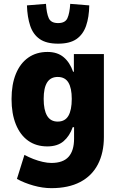

<svg xmlns="http://www.w3.org/2000/svg" viewBox="-20 -787 617 998"><path d="M247 191Q202 191 154 177.5Q106 164 68 143L107 18Q129 30 153.5 39.5Q178 49 202.5 54.5Q227 60 247 60Q308 60 336.5 28Q365 -4 365 -66V-126H358Q342 -80 310.5 -53Q279 -26 226 -26Q168 -26 126.5 -55.5Q85 -85 62.5 -140.5Q40 -196 40 -272Q40 -348 62.5 -403Q85 -458 127 -487.5Q169 -517 227 -517Q278 -517 310.5 -490Q343 -463 360 -414H364V-506H520V-75Q520 7 489 67Q458 127 397 159Q336 191 247 191ZM280 -155Q318 -155 335.5 -185Q353 -215 353 -273Q353 -329 335.5 -358Q318 -387 280 -387Q243 -387 225 -358.5Q207 -330 207 -273Q207 -215 225 -185Q243 -155 280 -155ZM282 -560Q221 -560 186.5 -584Q152 -608 137 -653Q122 -698 120 -759L219 -767Q222 -718 233.5 -692.5Q245 -667 282 -667Q319 -667 330.5 -692.5Q342 -718 345 -767L444 -759Q443 -698 427.5 -653Q412 -608 377.5 -584Q343 -560 282 -560Z"/></svg>

Font: Nunito Sans 7pt Condensed Black
Style: Regular
Weight: 900
Width: 3
Designer: Vernon Adams
Foundry: Vernon Adams
Version: Version 3.101;gftools[0.9.27]